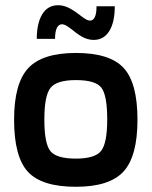

<svg xmlns="http://www.w3.org/2000/svg" viewBox="-20 -707 581 736"><path d="M507 -248Q507 -108 453.5 -49.5Q400 9 271 9Q140 9 87 -48.5Q34 -106 34 -248Q34 -387 88 -445.5Q142 -504 271 -504Q401 -504 454 -446.5Q507 -389 507 -248ZM150 -249Q150 -157 173 -128Q196 -99 271 -99Q344 -99 367.5 -128.5Q391 -158 391 -249Q391 -342 368.5 -371Q346 -400 271 -400Q197 -400 173.5 -370Q150 -340 150 -249ZM350 -683H420Q420 -622 399 -588Q378 -554 339 -554Q322 -554 304 -561.5Q286 -569 258 -592Q240 -606 232 -610Q224 -614 218 -614Q205 -614 198 -600Q191 -586 191 -558H121Q121 -618 142 -652.5Q163 -687 203 -687Q220 -687 238 -679.5Q256 -672 285 -650Q303 -636 311 -632Q319 -628 325 -628Q337 -628 343.5 -641.5Q350 -655 350 -683Z"/></svg>

Font: Blinker SemiBold
Style: Regular
Weight: 600
Designer: Juergen Huber
Foundry: supertype
Version: Version 1.015;PS 1.15;hotconv 1.0.88;makeotf.lib2.5.647800